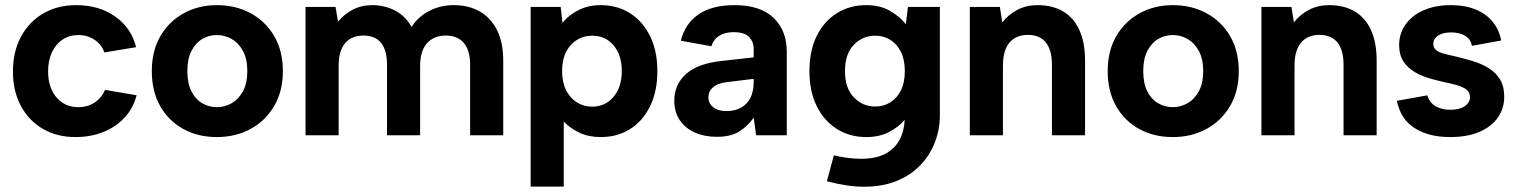

<svg xmlns="http://www.w3.org/2000/svg" viewBox="-20 -527 5908 748"><path d="M276.4 7Q203.4 7.5 147.9 -24.5Q92.4 -56.5 61.4 -114.2Q30.4 -172 30.4 -248.5Q30.4 -325.5 61.6 -383.8Q92.9 -442 148.4 -474.5Q203.9 -507 276.9 -507Q365.5 -507 428.5 -462.9Q491.6 -418.8 510.1 -343.2L386.6 -322.7Q375.6 -353.6 348.2 -372.1Q320.8 -390.5 285 -390.5Q250.1 -390.5 223.7 -372.8Q197.3 -355.1 182.4 -323.2Q167.4 -291.4 167.4 -249Q167.4 -186.2 199.8 -147.8Q232.2 -109.5 285 -109.5Q320.8 -109.5 348 -127.2Q375.1 -144.9 389.5 -176.8L512.1 -155.8Q499.6 -106.3 466.3 -69.9Q433.1 -33.6 384.5 -13.6Q336 6.5 276.4 7Z M824.9 7Q751.9 7 694.7 -24.2Q637.4 -55.5 604.4 -113.1Q571.4 -170.8 571.4 -250Q571.4 -329 605 -386.5Q638.6 -444 696.1 -475.5Q753.7 -507 824.9 -507Q898.3 -507 956.4 -475.5Q1014.5 -444 1048.2 -386.5Q1082 -329 1082 -250Q1082 -171 1047.7 -113.2Q1013.5 -55.5 955.4 -24.2Q897.3 7 824.9 7ZM825.2 -109.5Q855.2 -109.5 882.1 -124.7Q909.1 -139.9 926.3 -171.2Q943.5 -202.5 943.5 -249.9Q943.5 -297.3 926.5 -328.5Q909.6 -359.7 882.6 -375.1Q855.7 -390.5 824.9 -390.5Q794.1 -390.5 767.9 -375.1Q741.8 -359.6 725.9 -328.6Q709.9 -297.6 709.9 -250Q709.9 -202.4 725.6 -171.4Q741.3 -140.4 767.4 -124.9Q793.6 -109.5 825.2 -109.5Z M1170.3 0V-500H1287.3L1296.8 -442.6Q1320.3 -471.5 1354.3 -489.3Q1388.3 -507 1430.2 -507Q1478.7 -507 1519.1 -485.8Q1559.6 -464.5 1583.6 -422.1Q1609.2 -462.5 1652.9 -484.8Q1696.6 -507 1747.5 -507Q1806 -507 1849.3 -482.2Q1892.5 -457.5 1916.5 -409.2Q1940.5 -361 1940.5 -291V0H1811.5V-275Q1811.5 -330.7 1786.9 -359.6Q1762.2 -388.5 1716.3 -388.5Q1670 -388.5 1643.3 -358.4Q1616.7 -328.3 1616.7 -269.5V0H1487.7V-275Q1487.7 -330.7 1464.8 -359.6Q1441.8 -388.5 1396 -388.5Q1349.6 -388.5 1324.5 -358.6Q1299.3 -328.8 1299.3 -271V0Z M2047.3 200V-500H2164.3L2171.3 -437.6Q2193.8 -467.1 2232.5 -487Q2271.2 -507 2320.1 -507Q2385 -507 2434.8 -475.3Q2484.5 -443.5 2512.7 -386Q2541 -328.5 2541 -250Q2541 -172 2513 -114Q2485 -56 2435.3 -24.5Q2385.5 7 2320.1 7Q2273.2 7 2237 -10.2Q2200.8 -27.4 2176.3 -53.3V200ZM2286.4 -111.5Q2338.2 -111.5 2370.3 -149.8Q2402.4 -188.2 2402.4 -250Q2402.4 -312.3 2370.6 -350.1Q2338.7 -388 2286.4 -388Q2254.5 -388 2227.9 -371.8Q2201.2 -355.6 2185.5 -325Q2169.8 -294.4 2169.8 -250Q2169.8 -206.6 2185.5 -175.5Q2201.2 -144.4 2227.9 -127.9Q2254.5 -111.5 2286.4 -111.5Z M2772.3 6Q2724.4 6 2686.9 -10.7Q2649.4 -27.5 2628.1 -59Q2606.9 -90.5 2606.9 -135Q2606.9 -197.5 2652.4 -238.5Q2697.8 -279.5 2790.9 -289.5L2916.2 -303.5V-337.9Q2916.2 -363.8 2898.5 -382.7Q2880.8 -401.7 2838 -401.7Q2804.2 -401.7 2782 -387.7Q2759.9 -373.7 2751.4 -346.8L2632.4 -368.3Q2648.4 -434.4 2700.9 -470.7Q2753.4 -507 2841.5 -507Q2942.1 -507 2993.6 -457.5Q3045.2 -407.9 3045.2 -324.8V0H2925.7L2916.2 -68.4Q2891.6 -34 2858.9 -14Q2826.3 6 2772.3 6ZM2809.7 -94.3Q2859.4 -94.3 2887.8 -123.7Q2916.2 -153.1 2916.2 -207.9V-219.8L2810.5 -206.9Q2775.7 -202.9 2757.8 -187Q2739.9 -171 2739.9 -147.6Q2739.9 -124.2 2758.6 -109.3Q2777.3 -94.3 2809.7 -94.3Z M3201.4 179 3228.5 78.2Q3257.9 85.2 3284.6 88.4Q3311.4 91.6 3333.8 91.6Q3392.2 91.6 3428.9 72.2Q3465.5 52.8 3484 18.7Q3502.5 -15.4 3504.5 -60.3Q3481.5 -32.4 3443.6 -12.7Q3405.7 7 3354.8 7Q3290.3 7 3240.1 -24.7Q3189.9 -56.5 3161.6 -114Q3133.4 -171.5 3133.4 -250Q3133.4 -329 3161.6 -386.5Q3189.9 -444 3240.1 -475.5Q3290.3 -507 3354.8 -507Q3408.7 -507 3447.1 -484.8Q3485.6 -462.5 3509.1 -432.6L3517.1 -500H3641.6V-76.9Q3641.6 -23.4 3622.5 26.6Q3603.5 76.6 3566.2 115.8Q3528.9 155.1 3473.6 177.8Q3418.4 200.5 3344.9 200.5Q3312.9 200.5 3276.9 195Q3240.9 189.5 3201.4 179ZM3389.5 -112Q3422.4 -112 3448.5 -128.2Q3474.6 -144.4 3489.8 -175Q3505 -205.6 3505 -250Q3505 -294.4 3489.8 -325Q3474.6 -355.6 3448.5 -371.8Q3422.4 -388 3389.5 -388Q3340.7 -388 3306.3 -352.4Q3271.9 -316.8 3271.9 -250Q3271.9 -183.7 3306.3 -147.9Q3340.7 -112 3389.5 -112Z M3758.3 0V-500H3875.3L3884.8 -440Q3908.8 -470.5 3943.8 -488.8Q3978.8 -507 4021.7 -507Q4080.7 -507 4122.2 -482.2Q4163.7 -457.5 4185.4 -409.2Q4207.2 -361 4207.2 -291V0H4078.2V-275Q4078.2 -331.8 4054.5 -361.4Q4030.8 -391.1 3984.5 -391.1Q3938.1 -391.1 3912.7 -360.9Q3887.3 -330.8 3887.3 -271.5V0Z M4548.9 7Q4475.9 7 4418.7 -24.2Q4361.4 -55.5 4328.4 -113.1Q4295.4 -170.8 4295.4 -250Q4295.4 -329 4329 -386.5Q4362.6 -444 4420.1 -475.5Q4477.7 -507 4548.9 -507Q4622.3 -507 4680.4 -475.5Q4738.5 -444 4772.2 -386.5Q4806 -329 4806 -250Q4806 -171 4771.7 -113.2Q4737.5 -55.5 4679.4 -24.2Q4621.3 7 4548.9 7ZM4549.2 -109.5Q4579.2 -109.5 4606.1 -124.7Q4633.1 -139.9 4650.3 -171.2Q4667.5 -202.5 4667.5 -249.9Q4667.5 -297.3 4650.5 -328.5Q4633.6 -359.7 4606.6 -375.1Q4579.7 -390.5 4548.9 -390.5Q4518.1 -390.5 4491.9 -375.1Q4465.8 -359.6 4449.9 -328.6Q4433.9 -297.6 4433.9 -250Q4433.9 -202.4 4449.6 -171.4Q4465.3 -140.4 4491.4 -124.9Q4517.6 -109.5 4549.2 -109.5Z M4894.3 0V-500H5011.3L5020.8 -440Q5044.8 -470.5 5079.8 -488.8Q5114.8 -507 5157.7 -507Q5216.7 -507 5258.2 -482.2Q5299.7 -457.5 5321.4 -409.2Q5343.2 -361 5343.2 -291V0H5214.2V-275Q5214.2 -331.8 5190.5 -361.4Q5166.8 -391.1 5120.5 -391.1Q5074.1 -391.1 5048.7 -360.9Q5023.3 -330.8 5023.3 -271.5V0Z M5629.1 7Q5546.4 7 5491.6 -27.6Q5436.8 -62.1 5421.9 -134.2L5540.4 -155.6Q5550.3 -124.8 5574.7 -112Q5599.1 -99.3 5629.5 -99.3Q5665.9 -99.3 5686.3 -113.3Q5706.7 -127.2 5706.7 -148.6Q5706.7 -167.5 5693 -178Q5679.3 -188.4 5657.1 -194.9Q5634.9 -201.4 5609.9 -206.4Q5584.5 -211.9 5553.7 -220.4Q5522.9 -228.8 5494.9 -244.3Q5466.9 -259.8 5448.9 -285.6Q5430.9 -311.4 5430.9 -351.4Q5430.9 -396.9 5455.9 -431.9Q5480.9 -467 5526.2 -487Q5571.4 -507 5632.5 -507Q5712.7 -507 5763.9 -471.2Q5815.2 -435.4 5828.6 -369.3L5714.2 -348.4Q5710.7 -368.3 5698.3 -379.8Q5685.8 -391.2 5668.4 -395.9Q5651 -400.7 5633 -400.7Q5601.7 -400.7 5582.8 -388.5Q5563.9 -376.3 5563.9 -355.9Q5563.9 -343.5 5571.4 -335.3Q5578.8 -327 5592.3 -322.1Q5605.8 -317.1 5622.7 -313.4Q5639.7 -309.6 5658.6 -305.1Q5689.6 -297.6 5721.6 -287.7Q5753.6 -277.7 5780.4 -261.2Q5807.2 -244.6 5823.7 -217.9Q5840.2 -191.1 5840.2 -149.1Q5840.2 -105.1 5815.7 -69.5Q5791.2 -34 5744.1 -13.5Q5697.1 7 5629.1 7Z"/></svg>

Font: Envelope Sans Variable
Style: Regular
Weight: 500
Designer: Andreas Rasmussen / Norman Anderson
Foundry: mail.de GmbH
Version: Version 1.150